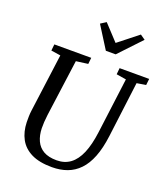

<svg xmlns="http://www.w3.org/2000/svg" viewBox="-176 -1115 1078 1244"><g transform="rotate(20 363.5 -492.5)"><path d="M659.3 -689.2 610.9 -306Q599.9 -220 576.1 -159.5Q552.3 -99 516.4 -61.8Q480.5 -24.5 433.6 -7.2Q386.6 10 329.4 10Q242.2 10 187.1 -17.3Q132.1 -44.6 105.5 -93.8Q78.9 -143 77.1 -208.3Q76.8 -227.3 77.2 -247.9Q77.6 -268.5 80.5 -290L133.7 -689.2L68.3 -699.1L72.9 -743H327.3L322.7 -699.4L240.9 -688.5L188 -298.7Q184.5 -271.4 183.1 -248Q181.8 -224.6 182.1 -204.6Q183.5 -156 200.4 -119.3Q217.2 -82.6 252 -62.4Q286.9 -42.3 342.7 -42.3Q397.4 -42.3 436.6 -71.3Q475.7 -100.3 500.6 -158.8Q525.5 -217.4 536.8 -306L586.1 -688.5L518.6 -699.4L522.8 -743H726.8L721.9 -699.4ZM400.6 -818.4 304.6 -970.7 342.6 -994.9Q367.6 -968 392.6 -941.2Q417.5 -914.5 442.3 -887.6Q476.2 -914.5 510.3 -941.2Q544.3 -968 578.2 -994.9L612.3 -971L468.3 -818.4Z"/></g></svg>

Font: Merriweather Light
Style: Italic
Weight: 300
Italic angle: -7.8°
Designer: Eben Sorkin
Foundry: Eben Sorkin
Version: Version 2.101